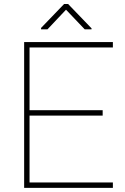

<svg xmlns="http://www.w3.org/2000/svg" viewBox="-20 -916 609 936"><path d="M426.3 -777.8V-772.9H393.1L301.8 -868.7L211.4 -772.9H180.2V-779.8L292.5 -896.5H312ZM480.5 -352.5H124V-26.4H530.3V0H97.7V-710.9H530.3V-684.6H124V-378.9H480.5Z"/></svg>

Font: TypoPRO Roboto
Style: Regular
Weight: 250
Designer: Google
Version: Version 2.136; 2016